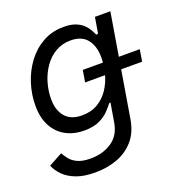

<svg xmlns="http://www.w3.org/2000/svg" viewBox="-137 -668 933 999"><g transform="rotate(-20 329.0 -168.5)"><path d="M222.7 215.8Q159.7 215.8 117.2 199.5Q74.7 183.1 49.3 157Q23.9 130.9 12.2 102.1L87.9 61Q96.2 75.7 109.9 94Q123.5 112.3 150.4 125.7Q177.2 139.2 224.6 139.2Q292 139.2 341.3 106.2Q390.6 73.2 401.9 6.3L419.9 -100.1L412.1 -98.1Q399.9 -82 379.9 -61Q359.9 -40 327.1 -24.4Q294.4 -8.8 243.2 -8.8Q185.1 -8.8 140.9 -33Q96.7 -57.1 71.8 -103.5Q46.9 -149.9 46.9 -216.3Q46.9 -278.8 65.9 -338.6Q85 -398.4 121.1 -446.8Q157.2 -495.1 208.5 -523.9Q259.8 -552.7 324.2 -552.7Q364.7 -552.7 391.1 -542Q417.5 -531.2 433.3 -515.1Q449.2 -499 457.8 -482.9Q466.3 -466.8 471.2 -456.1L481.4 -458.5L496.1 -545.9H581.5L487.8 17.1Q476.1 87.4 438 131.1Q399.9 174.8 344 195.3Q288.1 215.8 222.7 215.8ZM259.3 -86.9Q309.6 -86.9 346.4 -108.9Q383.3 -130.9 407.5 -167.2Q431.6 -203.6 443.4 -247.8Q455.1 -292 455.1 -336.9Q455.1 -399.4 425.3 -436.8Q395.5 -474.1 334.5 -474.1Q287.1 -474.1 250 -452.1Q212.9 -430.2 187.3 -393.3Q161.6 -356.4 148.4 -311.5Q135.3 -266.6 135.3 -221.2Q135.3 -160.2 166 -123.5Q196.8 -86.9 259.3 -86.9ZM331.5 -242.7 342.3 -308.1H657.7L647 -242.7Z"/></g></svg>

Font: Adwaita Sans
Style: Italic
Weight: 400
Italic angle: -9.39999°
Designer: Rasmus Andersson
Foundry: rsms
Version: Version 4.001;git-9221beed3